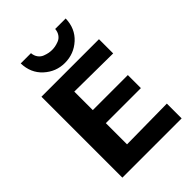

<svg xmlns="http://www.w3.org/2000/svg" viewBox="-262 -1047 1166 1166"><g transform="rotate(-45 321.0 -463.5)"><path d="M138 -927H226Q228 -903 240.5 -886Q253 -869 271.5 -862Q290 -855 304 -852.5Q318 -850 331 -850Q344 -850 358 -852.5Q372 -855 390 -862Q408 -869 420 -886Q432 -903 434 -927H524Q522 -843 465 -791Q408 -739 330 -739Q254 -739 197 -791Q140 -843 138 -927ZM84 0V-695H578V-573L247 -576V-417H548V-305H247V-123L593 -127V0Z"/></g></svg>

Font: Coval
Style: Black
Weight: 1000
Foundry: Context Ltd
Version: Version 001.000